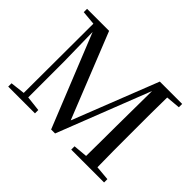

<svg xmlns="http://www.w3.org/2000/svg" viewBox="-143 -1001 1269 1269"><g transform="rotate(45 491.5 -366.0)"><path d="M724 0H933V-31L831 -40C829 -138 829 -239 829 -339V-392C829 -493 829 -593 831 -692L931 -701V-732H722L487 -134L248 -732H42V-701L141 -692L139 -43L37 -31V0H287V-31L181 -43V-379L176 -650L438 0H475L730 -652L727 -326C726 -238 727 -140 725 -40L626 -31V0Z"/></g></svg>

Font: Noto Serif KR Medium
Style: Regular
Weight: 500
Designer: Ryoko NISHIZUKA 西塚涼子 (kana & ideographs); Frank Grießhammer (Latin, Greek & Cyrillic); Wenlong ZHANG 张文龙 (bopomofo); San
Foundry: Adobe
Version: Version 2.001;hotconv 1.1.0;makeotfexe 2.6.0